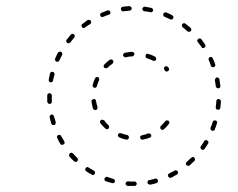

<svg xmlns="http://www.w3.org/2000/svg" viewBox="-20 -603 781 630"><path d="M400 -8Q397 -8 395 -6Q392 -4 392 -1Q392 0 392 2Q393 3 394 4Q395 5 396 6Q397 7 399 7Q409 7 420 7H421Q423 7 424 7Q425 6 426 5Q427 4 428 3Q429 1 429 0Q429 -3 426 -5Q424 -8 421 -8L420 -7Q410 -7 400 -8ZM467 -11Q466 -10 465 -9Q464 -8 464 -6Q464 -5 464 -3Q464 0 467 1Q470 3 473 3Q483 1 493 -2Q496 -3 498 -6Q499 -8 498 -11Q498 -13 497 -14Q496 -15 495 -16Q494 -17 492 -17Q491 -17 489 -17Q480 -14 470 -12Q468 -12 467 -11ZM330 -23Q328 -23 327 -22Q326 -21 325 -20Q324 -19 323 -18Q322 -15 323 -12Q325 -9 328 -8Q338 -5 348 -2Q351 -1 354 -3Q356 -4 357 -7Q357 -9 357 -10Q357 -12 356 -13Q356 -14 354 -15Q353 -16 352 -16Q342 -19 333 -22Q331 -23 330 -23ZM533 -32Q532 -31 531 -30Q531 -28 531 -27Q531 -25 532 -24Q533 -21 536 -20Q539 -19 542 -20Q551 -25 560 -30Q562 -31 562 -32Q563 -33 564 -35Q564 -36 564 -38Q564 -39 563 -41Q561 -43 558 -44Q555 -45 553 -43Q544 -38 535 -34Q534 -33 533 -32ZM266 -55Q263 -54 261 -51Q260 -50 260 -49Q259 -47 260 -46Q260 -44 261 -43Q262 -42 263 -41Q271 -35 281 -30Q282 -29 283 -29Q285 -29 286 -29Q288 -29 289 -30Q290 -31 291 -33Q292 -35 292 -38Q291 -41 288 -43Q279 -48 271 -53Q269 -55 266 -55ZM591 -70Q590 -68 590 -67Q590 -65 590 -64Q591 -62 592 -61Q594 -59 597 -59Q600 -58 602 -60Q610 -67 618 -75Q620 -77 620 -80Q620 -83 618 -85Q617 -86 616 -87Q614 -88 613 -88Q611 -88 610 -87Q608 -86 607 -85Q600 -78 593 -72Q592 -71 591 -70ZM217 -101Q216 -102 215 -102Q213 -102 212 -101Q210 -101 209 -100Q207 -98 207 -95Q206 -92 208 -89Q215 -81 223 -74Q224 -73 225 -72Q227 -72 228 -72Q230 -72 231 -72Q232 -73 233 -74Q236 -76 236 -79Q236 -82 233 -85Q226 -92 220 -99Q219 -100 217 -101ZM638 -120Q637 -119 638 -117Q638 -116 639 -115Q640 -113 641 -113Q643 -111 646 -111Q649 -112 651 -114Q657 -123 663 -132Q663 -133 664 -135Q664 -136 664 -138Q663 -139 662 -140Q661 -142 660 -142Q657 -144 654 -143Q651 -142 650 -140Q645 -131 639 -123Q638 -122 638 -120ZM177 -160Q174 -161 171 -160Q168 -158 167 -155Q166 -152 168 -150Q172 -140 178 -131Q179 -128 182 -128Q186 -127 188 -129Q191 -130 192 -133Q192 -136 191 -139Q186 -147 181 -156Q180 -159 177 -160ZM441 -156Q439 -154 440 -151Q440 -149 441 -148Q442 -147 443 -146Q444 -145 446 -145Q447 -144 449 -145Q460 -147 471 -151Q474 -152 476 -155Q477 -157 476 -160Q475 -162 474 -163Q473 -164 472 -165Q471 -165 469 -165Q468 -165 466 -165Q456 -161 446 -159Q443 -159 441 -156ZM374 -166Q373 -166 371 -166Q370 -165 369 -164Q368 -163 367 -161Q366 -159 368 -156Q369 -153 372 -152Q383 -147 394 -145Q397 -144 400 -146Q402 -148 403 -151Q403 -152 403 -154Q403 -155 402 -156Q401 -158 400 -159Q399 -159 397 -160Q387 -162 377 -166Q376 -166 374 -166ZM671 -178Q673 -175 676 -174Q677 -174 678 -174Q680 -174 681 -174Q683 -175 684 -176Q685 -177 685 -179Q689 -188 692 -199Q693 -201 692 -204Q690 -207 687 -208Q686 -208 684 -208Q683 -208 681 -207Q680 -207 679 -205Q678 -204 678 -203Q675 -193 671 -184Q670 -181 671 -178ZM506 -185Q505 -182 508 -179Q510 -177 513 -177Q516 -177 518 -179Q527 -187 534 -196Q535 -197 535 -199Q536 -200 536 -202Q535 -203 535 -204Q534 -206 533 -207Q530 -208 527 -208Q524 -208 522 -205Q516 -197 508 -190Q506 -188 506 -185ZM320 -209Q318 -210 317 -210Q315 -211 314 -210Q313 -210 311 -209Q309 -207 308 -204Q308 -201 310 -198Q317 -189 326 -181Q328 -179 331 -179Q334 -179 336 -181Q338 -184 338 -187Q338 -190 336 -192Q328 -199 322 -208Q321 -209 320 -209ZM154 -226Q151 -228 148 -227Q145 -226 144 -223Q142 -221 143 -218Q145 -208 148 -198Q149 -195 152 -193Q155 -192 158 -193Q161 -193 162 -196Q163 -199 163 -202Q160 -211 157 -221Q157 -224 154 -226ZM292 -277Q290 -279 287 -278Q284 -278 282 -275Q280 -273 280 -270Q282 -258 285 -247Q286 -244 289 -243Q291 -241 294 -242Q296 -242 297 -243Q298 -244 299 -246Q300 -247 300 -248Q300 -250 300 -251Q297 -261 295 -272Q295 -275 292 -277ZM688 -248Q689 -247 689 -245Q690 -244 692 -244Q693 -243 694 -243Q698 -242 700 -244Q702 -246 703 -249Q704 -260 705 -270Q705 -273 703 -275Q701 -278 698 -278Q696 -278 695 -278Q693 -277 692 -276Q691 -275 690 -274Q690 -272 690 -271Q689 -261 688 -251Q688 -249 688 -248ZM150 -288V-290Q150 -291 149 -293Q149 -294 148 -295Q147 -296 145 -297Q144 -297 142 -297Q139 -297 137 -295Q135 -293 135 -290V-288Q135 -278 135 -269Q136 -266 138 -264Q140 -262 143 -262Q145 -262 146 -263Q147 -263 148 -264Q149 -266 150 -267Q150 -268 150 -270Q150 -279 150 -288ZM689 -317Q690 -316 691 -315Q692 -314 694 -314Q695 -313 697 -313Q700 -314 702 -316Q704 -319 703 -322Q702 -332 700 -343Q700 -344 699 -345Q698 -347 697 -347Q696 -348 694 -349Q693 -349 691 -349Q688 -348 687 -345Q685 -343 685 -340Q687 -330 688 -320Q689 -319 689 -317ZM305 -346Q304 -349 301 -350Q299 -351 296 -350Q293 -349 292 -346Q287 -336 284 -324Q283 -321 285 -319Q286 -316 289 -315Q292 -314 295 -316Q298 -318 298 -321Q301 -331 305 -340Q307 -343 305 -346ZM158 -364Q156 -367 153 -367Q150 -368 148 -367Q145 -365 144 -362Q142 -352 140 -342Q139 -338 141 -336Q143 -333 146 -333Q149 -332 151 -334Q154 -336 154 -339Q156 -349 159 -358Q159 -361 158 -364ZM526 -368Q529 -368 532 -370Q534 -372 535 -375Q535 -378 533 -381Q532 -382 531 -383Q529 -385 526 -386Q523 -386 521 -384Q518 -382 518 -379Q518 -376 520 -373Q520 -372 521 -371Q523 -369 526 -368ZM352 -399Q352 -402 351 -405Q349 -407 346 -408Q343 -408 340 -407Q331 -400 322 -391Q320 -389 320 -386Q320 -383 322 -381Q325 -379 328 -379Q331 -379 333 -381Q340 -388 349 -394Q351 -396 352 -399ZM676 -383Q679 -382 682 -383Q685 -384 686 -387Q687 -390 686 -392Q683 -402 678 -412Q678 -413 677 -414Q676 -415 674 -416Q673 -416 671 -416Q670 -416 668 -416Q666 -414 665 -411Q663 -409 665 -406Q669 -397 672 -387Q673 -384 676 -383ZM184 -428Q183 -431 181 -433Q178 -434 175 -433Q172 -433 170 -430Q165 -421 161 -411Q160 -408 161 -405Q162 -402 165 -401Q166 -400 168 -400Q169 -400 171 -401Q172 -401 173 -402Q174 -403 175 -405Q179 -414 184 -423Q185 -425 184 -428ZM487 -403Q490 -404 492 -407Q493 -410 492 -413Q491 -416 489 -417Q478 -423 467 -426Q464 -427 461 -426Q459 -425 458 -422Q457 -419 458 -416Q459 -413 462 -412Q472 -409 482 -404Q484 -403 487 -403ZM419 -421Q421 -423 421 -426Q421 -429 418 -431Q416 -433 413 -433Q401 -432 390 -430Q387 -429 385 -426Q383 -424 384 -421Q385 -418 388 -416Q390 -414 393 -415Q403 -418 414 -418Q417 -418 419 -421ZM645 -445Q649 -445 651 -447Q654 -448 654 -451Q655 -454 653 -457Q647 -466 641 -474Q639 -476 636 -477Q633 -477 630 -475Q628 -473 627 -470Q627 -467 629 -465Q635 -457 641 -449Q642 -446 645 -445ZM225 -482Q225 -483 225 -485Q225 -486 225 -487Q224 -489 223 -490Q221 -492 217 -492Q214 -492 212 -489Q205 -481 199 -473Q197 -471 197 -468Q198 -465 200 -463Q201 -462 203 -461Q204 -461 206 -461Q207 -461 208 -462Q210 -463 211 -464Q217 -472 223 -479Q224 -480 225 -482ZM598 -499Q599 -498 601 -499Q602 -499 603 -499Q605 -500 606 -501Q608 -503 608 -506Q607 -510 605 -512Q597 -519 589 -525Q587 -527 583 -527Q580 -526 578 -524Q577 -521 577 -518Q577 -515 580 -513Q588 -507 595 -500Q596 -499 598 -499ZM278 -526Q278 -528 279 -529Q279 -530 279 -532Q279 -533 278 -535Q276 -537 273 -538Q270 -538 267 -537Q259 -531 250 -524Q249 -524 248 -522Q248 -521 247 -519Q247 -518 248 -517Q248 -515 249 -514Q250 -513 251 -512Q252 -511 254 -511Q255 -511 257 -511Q258 -512 259 -513Q267 -519 276 -524Q277 -525 278 -526ZM544 -539Q547 -540 548 -543Q550 -546 549 -548Q548 -551 545 -553Q536 -558 526 -562Q523 -563 520 -562Q518 -561 516 -558Q515 -555 516 -552Q517 -549 520 -548Q529 -544 538 -540Q541 -538 544 -539ZM340 -556Q341 -557 342 -558Q342 -560 342 -561Q343 -563 342 -564Q341 -567 338 -568Q336 -570 333 -569Q323 -565 313 -561Q310 -560 309 -557Q308 -554 309 -552Q310 -550 311 -549Q312 -548 313 -547Q314 -547 316 -547Q317 -547 319 -548Q328 -551 337 -555Q339 -555 340 -556ZM479 -564Q482 -565 482 -568Q483 -570 482 -571Q482 -573 481 -574Q481 -575 479 -576Q478 -577 477 -577Q466 -579 456 -581Q454 -581 453 -581Q452 -580 450 -579Q449 -578 448 -577Q448 -576 447 -574Q447 -571 449 -569Q451 -566 454 -566Q464 -565 474 -563Q477 -562 479 -564ZM408 -569Q409 -569 410 -570Q411 -571 412 -573Q412 -574 412 -576Q412 -579 409 -581Q407 -583 404 -583Q394 -582 383 -581Q382 -581 380 -580Q379 -579 378 -578Q377 -577 377 -575Q376 -574 377 -572Q377 -569 380 -567Q382 -565 385 -566Q395 -567 405 -568Q406 -568 408 -569Z"/></svg>

Font: FRB American Cursive Dashed Extralight
Style: Italic
Weight: 200
Italic angle: -25°
Version: Version 2.0;Modular Font Editor K font №1